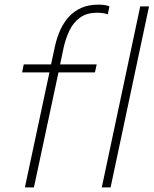

<svg xmlns="http://www.w3.org/2000/svg" viewBox="-20 -809 664 829"><path d="M87.5 0 193.5 -496.5H75.5L82.5 -531H200.5L217.5 -610Q225.5 -646.5 240 -678.8Q254.5 -711 277 -736Q299.5 -761 331.2 -775Q363 -789 404.5 -789Q423.5 -789 435.5 -786.5Q447.5 -784 452.5 -781.5L445.5 -747Q440 -749.5 427.5 -751.8Q415 -754 400 -754Q353.5 -754 324.5 -732.2Q295.5 -710.5 279.5 -676.5Q263.5 -642.5 255 -604.5L239.5 -531H397.5L390 -496.5H232.5L126.5 0ZM623.5 -781.5 457.5 0H419.5L585.5 -781.5Z"/></svg>

Font: Epilogue ExtraLight
Style: Italic
Weight: 250
Italic angle: -12°
Designer: Tyler Finck
Foundry: Etcetera Type Co
Version: Version 2.112